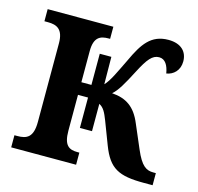

<svg xmlns="http://www.w3.org/2000/svg" viewBox="-85 -631 741 720"><g transform="rotate(15 285.5 -271.0)"><path d="M18 0H270V-47H263C230 -47 209 -58 209 -116V-255H248V-137H295V-243C313 -234 321 -217 332 -189L366 -100C397 -19 435 0 533 0H567V-47H557C530 -47 510 -58 485 -117L446 -208C422 -266 387 -290 331 -294C351 -311 368 -341 396 -395C424 -449 441 -470 467 -470C491 -470 503 -448 508 -418C535 -422 558 -443 558 -478C558 -515 534 -542 484 -542C416 -542 387 -497 355 -428C331 -379 313 -338 294 -319L293 -425H248V-304H209V-425C209 -479 233 -489 265 -489H271V-536H16V-489H30C64 -489 90 -478 90 -423V-118C90 -57 65 -47 29 -47H18Z"/></g></svg>

Font: Noto Serif Condensed Semi
Style: Regular
Weight: 600
Width: 3
Designer: Monotype Design Team
Foundry: Monotype Imaging Inc.
Version: Version 1.002